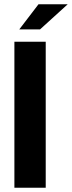

<svg xmlns="http://www.w3.org/2000/svg" viewBox="-20 -887 340 907"><path d="M71 -748H169L300 -867H162ZM48 0H196V-690H48Z"/></svg>

Font: Decalotype
Style: Bold
Weight: 700
Designer: Alfredo Marco Pradil
Foundry: Alfredo Marco Pradil
Version: Version 1.0